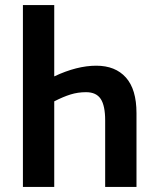

<svg xmlns="http://www.w3.org/2000/svg" viewBox="-20 -734 609 754"><path d="M70 -714H193V-434Q282 -476 358 -476Q433 -476 474.5 -429.5Q516 -383 516 -290V0H393V-261Q393 -319 375.5 -345.5Q358 -372 318 -372Q286 -372 257 -363Q228 -354 193 -336V0H70Z"/></svg>

Font: Avrile Sans Condensed SemiBold
Style: Regular
Weight: 600
Width: 3
Designer: Monotype Design Team
Foundry: Monotype Imaging Inc.
Version: Version 2.001;September 10, 2019;FontCreator 11.5.0.2425 64-